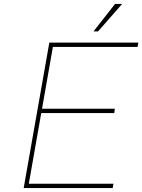

<svg xmlns="http://www.w3.org/2000/svg" viewBox="-20 -953 721 973"><path d="M454 -794 563 -933H599L477 -794ZM100 0 230 -737H681L677 -715H248L193 -402H562L559 -380H189L126 -22H555L551 0Z"/></svg>

Font: Tomorrow Thin
Style: Italic
Weight: 250
Italic angle: -10°
Designer: Tony de Marco, Monica Rizzolli
Foundry: Just in Type
Version: Version 2.002